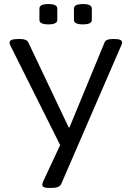

<svg xmlns="http://www.w3.org/2000/svg" viewBox="-20 -717 646 945"><path d="M220 208Q188 208 188 192Q188 190 188.5 187.5Q189 185 193 175L276 -3L30 -495Q29 -497 28 -501Q27 -505 27 -508Q27 -525 70 -525H79Q111 -525 119 -509L318 -90H322L495 -509Q499 -518 509.5 -521.5Q520 -525 536 -525H543Q581 -525 581 -508Q581 -502 577 -494L282 187Q274 208 235 208ZM388 -597Q344 -597 344 -619V-675Q344 -697 388 -697Q432 -697 432 -675V-619Q432 -597 388 -597ZM218 -597Q174 -597 174 -619V-675Q174 -697 218 -697Q262 -697 262 -675V-619Q262 -597 218 -597Z"/></svg>

Font: Asap Expanded
Style: Regular
Weight: 400
Width: 7
Designer: Pablo Cosgaya
Foundry: Omnibus-Type
Version: Version 3.001; ttfautohint (v1.8.4.7-5d5b)